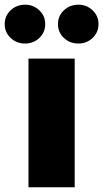

<svg xmlns="http://www.w3.org/2000/svg" viewBox="-71 -794 438 814"><path d="M245.7 0H49.7V-545.5H245.7ZM35.5 -609.4Q-1.1 -609.4 -26.3 -633.5Q-51.1 -657.3 -51.1 -691.8Q-51.1 -726.2 -26.3 -750Q-1.1 -774.1 35.5 -774.1Q70.7 -774.1 95.5 -750.4Q120.7 -726.9 120.7 -691.8Q120.7 -657 95.5 -632.8Q70.3 -609.4 35.5 -609.4ZM261.4 -609.4Q224.8 -609.4 199.6 -633.5Q174.7 -657.3 174.7 -691.8Q174.7 -726.2 199.6 -750Q224.8 -774.1 261.4 -774.1Q296.5 -774.1 321.4 -750.4Q346.6 -726.9 346.6 -691.8Q346.6 -657 321.4 -632.8Q296.2 -609.4 261.4 -609.4Z"/></svg>

Font: Linik Sans Black
Style: Regular
Weight: 900
Designer: Fonts by Rasmus Andersson / Changes by Cristiano Sobral with parts from Marc Monis
Foundry: rsms
Version: Version 3.020; ttfautohint (v1.6)